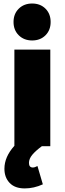

<svg xmlns="http://www.w3.org/2000/svg" viewBox="-20 -823 364 1081"><path d="M236.1 -624.3Q207 -595.2 161.1 -595.2Q115.2 -595.2 85.7 -624.3Q56.2 -653.3 56.2 -699.2Q56.2 -745.1 85.7 -774.2Q115.2 -803.2 161.1 -803.2Q207 -803.2 236.1 -774.2Q265.1 -745.1 265.1 -699.2Q265.1 -653.3 236.1 -624.3ZM61 -2V-543.9H263.2V0H215.8Q180.7 25.9 161.9 48.3Q143.1 70.8 143.1 94.2Q143.1 120.1 165 120.1Q175.8 120.1 190.9 111.8L221.2 214.8Q170.9 237.8 119.1 237.8Q64 237.8 34.4 207Q4.9 176.3 4.9 127Q4.9 60.1 61 -2Z"/></svg>

Font: Montserrat arm ExtraBold
Style: Regular
Weight: 800
Designer: Julieta Ulanovsky
Foundry: Julieta Ulanovsky
Version: Version 6.000;PS 006.000;hotconv 1.0.88;makeotf.lib2.5.64775